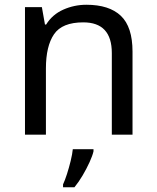

<svg xmlns="http://www.w3.org/2000/svg" viewBox="-20 -566 658 807"><path d="M343 -546Q439 -546 488 -499.5Q537 -453 537 -349V0H450V-343Q450 -472 330 -472Q241 -472 207 -422Q173 -372 173 -278V0H85V-536H156L169 -463H174Q200 -505 246 -525.5Q292 -546 343 -546ZM373 70Q369 88 356.5 115.5Q344 143 327.5 171Q311 199 293 221H245V209Q253 192 261.5 165.5Q270 139 277 110.5Q284 82 286 61H373Z"/></svg>

Font: Noto Sans Rejang
Style: Regular
Weight: 400
Designer: Monotype Design Team
Foundry: Monotype Imaging Inc.
Version: Version 2.001; ttfautohint (v1.8.4.7-5d5b)